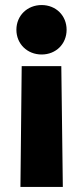

<svg xmlns="http://www.w3.org/2000/svg" viewBox="-20 -595 329 761"><path d="M145 -575C88 -575 45 -533 45 -477C45 -421 88 -379 145 -379C202 -379 244 -421 244 -477C244 -533 202 -575 145 -575ZM61 146H229L223 -333H66Z"/></svg>

Font: UULA Sans
Style: Bold
Weight: 700
Designer: Mohamed Gaber, Laura Garcia Mut
Foundry: Kief Type Foundry
Version: Version 3.006;hotconv 1.0.109;makeotfexe 2.5.65596